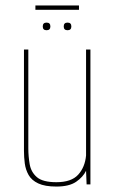

<svg xmlns="http://www.w3.org/2000/svg" viewBox="-20 -677 420 705"><path d="M187 8Q145 8 120.5 -3.5Q96 -15 85 -34.5Q74 -54 71 -77Q68 -100 68 -123V-495H84V-132Q84 -103 89 -74Q94 -45 115.5 -26.5Q137 -8 187 -8Q242 -8 267 -35.5Q292 -63 296 -106V-495H312V0H298L296 -50Q285 -27 259.5 -9.5Q234 8 187 8ZM228 -566Q214 -566 214 -580Q214 -594 228 -594Q242 -594 242 -580Q242 -566 228 -566ZM151 -566Q137 -566 137 -580Q137 -594 151 -594Q165 -594 165 -580Q165 -566 151 -566ZM110 -641V-657H270V-641Z"/></svg>

Font: Alumni Sans Pinstripe
Style: Regular
Weight: 400
Designer: Robert E. Leuschke
Foundry: Robert E. Leuschke
Version: Version 1.010; ttfautohint (v1.8.4.7-5d5b)